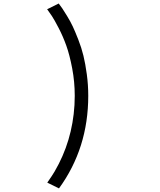

<svg xmlns="http://www.w3.org/2000/svg" viewBox="-20 -826 890 1066"><path d="M307.5 220 242.5 188Q271.5 146.5 283 126.5Q381.5 -41.5 393.5 -242.5Q395 -268 395 -294Q395 -371.5 380.8 -446.5Q366.5 -521.5 348.2 -572.5Q330 -623.5 305.8 -670.2Q281.5 -717 268 -737.2Q254.5 -757.5 244 -771.5Q242 -774 241.5 -774.5L306 -806.5Q319 -789 325.5 -779.8Q332 -770.5 351.8 -738.2Q371.5 -706 384 -679.2Q396.5 -652.5 414.5 -606.8Q432.5 -561 443.2 -516.8Q454 -472.5 462 -413.5Q470 -354.5 470 -294Q470 -3 307.5 220Z"/></svg>

Font: League Mono Wide Light
Style: Regular
Weight: 300
Width: 8
Designer: Tyler Finck
Foundry: The League of Moveable Type / Tyler Finck
Version: Version 2.210